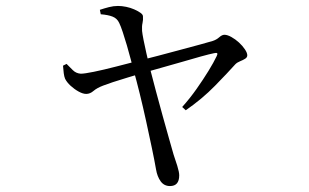

<svg xmlns="http://www.w3.org/2000/svg" viewBox="-20 -571 1040 646"><path d="M552 55Q532 55 520.5 39Q509 23 505 -1Q500 -30 491 -73Q482 -116 471.5 -164Q461 -212 450 -256.5Q439 -301 430 -333Q426 -348 420 -371Q414 -394 407 -418Q400 -442 393 -463Q386 -484 381 -494Q374 -509 359 -515Q344 -521 319 -523L316 -538Q331 -543 346.5 -547Q362 -551 377 -551Q390 -551 404.5 -548Q419 -545 431.5 -539.5Q444 -534 452.5 -528Q461 -522 461 -516Q462 -504 459.5 -493.5Q457 -483 458 -467Q459 -457 463 -436.5Q467 -416 472.5 -392Q478 -368 483 -347Q493 -308 504.5 -265Q516 -222 527.5 -180.5Q539 -139 548.5 -105.5Q558 -72 564 -51Q570 -34 576.5 -13Q583 8 583 19Q583 55 552 55ZM593 -211Q619 -240 641.5 -272Q664 -304 681.5 -332.5Q699 -361 709 -382Q713 -390 710.5 -392Q708 -394 700 -392Q685 -389 656 -381Q627 -373 591.5 -362.5Q556 -352 521 -342.5Q486 -333 459 -325Q436 -318 409 -310Q382 -302 359.5 -294.5Q337 -287 327 -283Q306 -275 294.5 -265Q283 -255 270 -255Q259 -255 244.5 -263Q230 -271 217.5 -282.5Q205 -294 199 -306Q196 -313 194.5 -324.5Q193 -336 192 -350L204 -356Q214 -346 225 -335Q236 -324 252 -323Q264 -323 296 -329.5Q328 -336 370.5 -347Q413 -358 452 -368Q477 -374 512.5 -383.5Q548 -393 585.5 -403Q623 -413 652.5 -421Q682 -429 695 -433Q708 -437 717.5 -445.5Q727 -454 735 -454Q745 -454 758.5 -446.5Q772 -439 784 -428Q796 -417 804 -405Q812 -393 812 -385Q812 -378 805 -373.5Q798 -369 788 -365Q778 -361 772 -355Q747 -327 703.5 -282.5Q660 -238 605 -200Z"/></svg>

Font: Noto Serif JP
Style: Regular
Weight: 400
Designer: Ryoko NISHIZUKA  (kana & ideographs); Frank Grießhammer (Latin, Greek & Cyrillic); Wenlong ZHANG  (bopomofo); Sandoll Co
Foundry: Adobe
Version: Version 2.003-H1;hotconv 1.1.1;makeotfexe 2.6.0